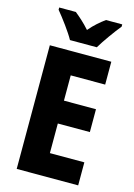

<svg xmlns="http://www.w3.org/2000/svg" viewBox="-137 -1001 748 1071"><g transform="rotate(15 237.0 -465.5)"><path d="M172 -771H327C351 -812 400 -880 431 -918V-931H337C310 -911 279 -886 249 -850C219 -884 188 -911 163 -931H67V-918C98 -881 151 -810 172 -771ZM426 0V-133H227V-304H412V-436H227V-582H426V-714H71V0Z"/></g></svg>

Font: Noto Sans Gurmukhi Condensed ExtraBold
Style: Regular
Weight: 800
Width: 3
Designer: Jelle Bosma - Monotype Design Team
Foundry: Monotype Imaging Inc.
Version: Version 2.004